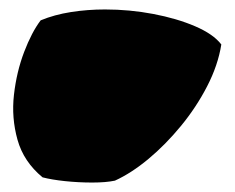

<svg xmlns="http://www.w3.org/2000/svg" viewBox="-20 -897 496 406"><path d="M223 -515Q204 -511 175 -511Q146 -511 117.5 -514Q89 -517 70 -522Q30 -555 17 -601.5Q4 -648 9.5 -696.5Q15 -745 31 -787Q47 -829 66 -854Q95 -866 130 -871.5Q165 -877 202 -877Q254 -877 304 -867.5Q354 -858 392.5 -841.5Q431 -825 448 -803Q441 -759 418 -714.5Q395 -670 362.5 -630.5Q330 -591 294 -561Q258 -531 223 -515Z"/></svg>

Font: Oi
Style: Regular
Weight: 400
Designer: Kostas Bartsokas, Mohamad Dakak
Foundry: Foundry5
Version: Version 4.000